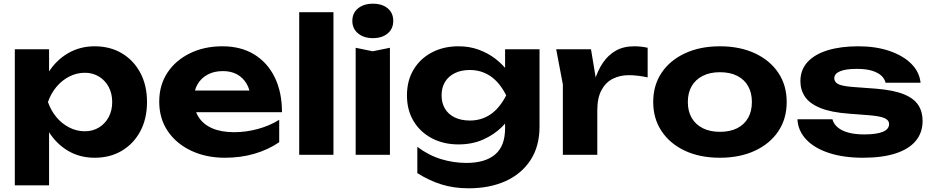

<svg xmlns="http://www.w3.org/2000/svg" viewBox="-20 -836 5035 1037"><path d="M60 -570H245V-398L238 -374V-226L245 -182V165H60ZM184 -285Q199 -377 241 -444Q283 -511 347.5 -548.5Q412 -586 491 -586Q575 -586 638.5 -548Q702 -510 738 -442.5Q774 -375 774 -285Q774 -195 738 -127.5Q702 -60 638.5 -22Q575 16 491 16Q411 16 347.5 -21.5Q284 -59 242 -126.5Q200 -194 184 -285ZM586 -285Q586 -331 567 -366.5Q548 -402 514.5 -422.5Q481 -443 438 -443Q394 -443 354 -422.5Q314 -402 284.5 -366.5Q255 -331 239 -285Q255 -239 284.5 -203.5Q314 -168 354 -147.5Q394 -127 438 -127Q481 -127 514.5 -147.5Q548 -168 567 -203.5Q586 -239 586 -285Z M1195 16Q1093 16 1012.5 -22Q932 -60 886 -128Q840 -196 840 -287Q840 -376 884 -443Q928 -510 1005.5 -548Q1083 -586 1181 -586Q1281 -586 1353 -542Q1425 -498 1464 -418Q1503 -338 1503 -230H989V-347H1401L1334 -305Q1331 -352 1311.5 -384.5Q1292 -417 1260 -434.5Q1228 -452 1184 -452Q1136 -452 1101 -433Q1066 -414 1046.5 -380Q1027 -346 1027 -301Q1027 -244 1052.5 -204Q1078 -164 1126.5 -143Q1175 -122 1245 -122Q1309 -122 1373 -139.5Q1437 -157 1488 -189V-68Q1430 -28 1355.5 -6Q1281 16 1195 16Z M1596 -770H1781V0H1596Z M1901 -578 1993 -559 2086 -578V0H1901ZM1994 -630Q1945 -630 1914 -655.5Q1883 -681 1883 -723Q1883 -766 1914 -791Q1945 -816 1994 -816Q2044 -816 2074 -791Q2104 -766 2104 -723Q2104 -681 2074 -655.5Q2044 -630 1994 -630Z M2708 -143V-240L2714 -263V-395L2708 -416V-570H2894V-152Q2894 -46 2845.5 28.5Q2797 103 2711 142Q2625 181 2511 181Q2432 181 2365.5 160.5Q2299 140 2234 99V-43Q2295 3 2362.5 23.5Q2430 44 2499 44Q2600 44 2654 -1.5Q2708 -47 2708 -143ZM2456 -56Q2376 -56 2313 -89Q2250 -122 2214 -181.5Q2178 -241 2178 -321Q2178 -401 2214 -460.5Q2250 -520 2313 -553Q2376 -586 2456 -586Q2516 -586 2566 -567.5Q2616 -549 2655 -519Q2694 -489 2721 -453.5Q2748 -418 2762 -382.5Q2776 -347 2776 -319Q2776 -282 2754 -236.5Q2732 -191 2690.5 -150Q2649 -109 2590 -82.5Q2531 -56 2456 -56ZM2518 -185Q2580 -185 2629 -218Q2678 -251 2714 -321Q2678 -392 2628.5 -425Q2579 -458 2518 -458Q2471 -458 2436.5 -441Q2402 -424 2383.5 -393.5Q2365 -363 2365 -321Q2365 -280 2383 -249.5Q2401 -219 2435.5 -202Q2470 -185 2518 -185Z M2984 -570H3172L3206 -365V0H3020V-380ZM3478 -578V-418Q3451 -424 3424.5 -427Q3398 -430 3376 -430Q3328 -430 3289.5 -410.5Q3251 -391 3228.5 -349Q3206 -307 3206 -240L3169 -286Q3176 -347 3192 -401Q3208 -455 3236 -496.5Q3264 -538 3305.5 -562Q3347 -586 3406 -586Q3423 -586 3442 -584Q3461 -582 3478 -578Z M3868 16Q3760 16 3679 -22Q3598 -60 3553 -128Q3508 -196 3508 -285Q3508 -375 3553 -442.5Q3598 -510 3679.5 -548Q3761 -586 3868 -586Q3976 -586 4057.5 -548Q4139 -510 4184 -442.5Q4229 -375 4229 -285Q4229 -195 4184 -127.5Q4139 -60 4057.5 -22Q3976 16 3868 16ZM3868 -124Q3923 -124 3961.5 -143.5Q4000 -163 4020.5 -199Q4041 -235 4041 -285Q4041 -335 4020.5 -371Q4000 -407 3961.5 -426.5Q3923 -446 3868 -446Q3815 -446 3776 -426.5Q3737 -407 3716 -371Q3695 -335 3695 -285Q3695 -235 3716 -199Q3737 -163 3776 -143.5Q3815 -124 3868 -124Z M4963 -183Q4963 -119 4925.5 -74.5Q4888 -30 4816 -7Q4744 16 4641 16Q4536 16 4457 -10Q4378 -36 4334 -83Q4290 -130 4287 -192H4476Q4482 -167 4504.5 -148Q4527 -129 4563 -119.5Q4599 -110 4648 -110Q4714 -110 4748 -124Q4782 -138 4782 -166Q4782 -187 4757.5 -198Q4733 -209 4670 -214L4566 -222Q4468 -229 4410 -253Q4352 -277 4327.5 -314Q4303 -351 4303 -397Q4303 -460 4342.5 -502Q4382 -544 4452 -565Q4522 -586 4616 -586Q4710 -586 4783.5 -561Q4857 -536 4901.5 -492Q4946 -448 4952 -389H4763Q4759 -409 4741.5 -426Q4724 -443 4691.5 -453.5Q4659 -464 4607 -464Q4548 -464 4517 -451Q4486 -438 4486 -413Q4486 -394 4505 -383Q4524 -372 4577 -367L4712 -357Q4808 -349 4862.5 -326.5Q4917 -304 4940 -268Q4963 -232 4963 -183Z"/></svg>

Font: Unbounded SemiBold
Style: Regular
Weight: 600
Designer: Luke Prowse, Jean-Baptiste Morizot, Fátima Lázaro, Florian Runge
Foundry: NaN
Version: Version 1.700